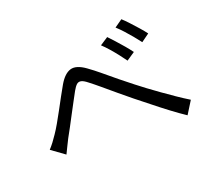

<svg xmlns="http://www.w3.org/2000/svg" viewBox="-137 -956 1275 1168"><g transform="rotate(-30 500.0 -372.0)"><path d="M46.8 -255.6Q65.7 -270.1 82.5 -285.6Q99.2 -301.2 118.9 -321.7Q139.2 -342.3 163.6 -371.6Q187.9 -400.9 214.7 -434.6Q241.4 -468.4 267.3 -501Q293.2 -533.7 315.4 -560.1Q359 -611.6 400.6 -616.6Q442.1 -621.5 491.6 -570.7Q521.9 -540 556 -499.6Q590.2 -459.1 625.5 -417.9Q660.8 -376.7 692.5 -342.1Q715 -316.9 744.1 -286Q773.3 -255 806.3 -221.5Q839.4 -187.9 873.9 -154.1Q908.4 -120.3 942.4 -90.3L877.8 -18.3Q840.2 -54.3 798.9 -98.6Q757.6 -142.8 718 -188.1Q678.5 -233.3 643.8 -271.7Q611.4 -308.7 576.8 -350.2Q542.3 -391.6 510.7 -429.3Q479.1 -467 455.7 -492.4Q434.6 -516.5 419.4 -522.2Q404.1 -527.9 390.5 -519.3Q376.9 -510.6 359.6 -489.4Q342.3 -467.5 318.9 -438Q295.6 -408.5 270.6 -376.3Q245.6 -344.1 221.9 -313.6Q198.2 -283 178.9 -259.9Q164 -239.6 147.9 -217.9Q131.8 -196.1 120.3 -179.8ZM692.2 -675Q704.7 -656.7 722.5 -628.3Q740.3 -599.9 758.1 -569.7Q775.8 -539.5 787.4 -515.3L728 -488.8Q715.6 -515.2 700.3 -543.9Q685 -572.5 668.2 -600.1Q651.5 -627.6 634.5 -650.3ZM821.2 -725.9Q834.8 -708.6 853.1 -680.4Q871.4 -652.2 889.6 -622.4Q907.8 -592.6 919.5 -569.3L861.8 -541.3Q848.5 -567.8 832.4 -595.7Q816.4 -623.6 799.3 -650.8Q782.1 -678 765.2 -699.7Z"/></g></svg>

Font: Noto Sans HK Thin
Style: Regular
Weight: 100
Designer: Ryoko NISHIZUKA 西塚涼子 (kana, bopomofo & ideographs); Paul D. Hunt (Latin, Greek & Cyrillic); Sandoll Communications 산돌커뮤니
Foundry: Adobe
Version: Version 2.004-H2;hotconv 1.0.118;makeotfexe 2.5.65603